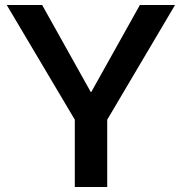

<svg xmlns="http://www.w3.org/2000/svg" viewBox="-20 -750 730 770"><path d="M280 0V-270L7 -730H149L344 -381H346L541 -730H682L410 -270V0Z"/></svg>

Font: M PLUS 2 SemiBold
Style: Regular
Weight: 600
Designer: Coji Morishita
Foundry: UNDERFOREST DESIGN
Version: Version 1.001